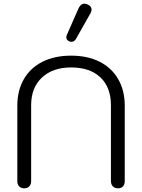

<svg xmlns="http://www.w3.org/2000/svg" viewBox="-20 -1012 771 1042"><path d="M74 -30V-438Q74 -521 109.5 -582.5Q145 -644 211 -677Q277 -710 366 -710Q455 -710 520.5 -677Q586 -644 621.5 -582.5Q657 -521 657 -438V-30Q657 -11 647.5 -0.5Q638 10 620 10Q603 10 592.5 -0.5Q582 -11 582 -30V-441Q582 -538 525 -592Q468 -646 366 -646Q266 -646 207.5 -591Q149 -536 149 -441V-30Q149 -11 139 -0.5Q129 10 111 10Q94 10 84 -0.5Q74 -11 74 -30ZM340 -810Q340 -817 343 -823L405 -964Q417 -992 438 -992Q448 -992 457 -987Q477 -977 477 -960Q477 -951 471 -940L393 -802Q384 -785 367 -785Q361 -785 355 -788Q340 -795 340 -810Z"/></svg>

Font: Kodchasan
Style: Regular
Weight: 400
Version: Version 1.000; ttfautohint (v1.6)